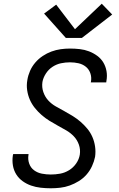

<svg xmlns="http://www.w3.org/2000/svg" viewBox="-20 -1004 640 1032"><path d="M253 8Q226 8 199 5Q172 2 147.5 -6.5Q123 -15 102 -30Q81 -45 67.5 -66.5Q54 -88 49.5 -114Q45 -140 49 -168Q50 -170 50 -172Q50 -174 51 -176H134Q133 -175 133 -173.5Q133 -172 133 -171Q129 -147 137 -124.5Q145 -102 163.5 -88.5Q182 -75 205.5 -70.5Q229 -66 253 -66Q278 -66 303 -70.5Q328 -75 351 -89Q374 -103 389.5 -125.5Q405 -148 409 -173Q413 -201 404 -226.5Q395 -252 377 -271Q359 -290 336.5 -303Q314 -316 291 -328.5Q268 -341 245.5 -355Q223 -369 203.5 -386Q184 -403 167.5 -423.5Q151 -444 140.5 -468Q130 -492 126 -519Q122 -546 127 -574Q131 -599 141.5 -623Q152 -647 169.5 -667.5Q187 -688 209.5 -703Q232 -718 256.5 -727Q281 -736 306 -739.5Q331 -743 356 -743Q383 -743 409 -740Q435 -737 458.5 -728Q482 -719 502.5 -704Q523 -689 535.5 -668Q548 -647 552.5 -621.5Q557 -596 552 -569Q552 -567 551.5 -565Q551 -563 551 -561H468Q468 -562 468.5 -563.5Q469 -565 469 -566Q473 -589 465.5 -610.5Q458 -632 441 -645.5Q424 -659 402 -664Q380 -669 356 -669Q332 -669 308 -664Q284 -659 262.5 -645Q241 -631 226.5 -608.5Q212 -586 208 -563Q204 -535 213 -509Q222 -483 239.5 -464Q257 -445 280 -432Q303 -419 326 -406.5Q349 -394 371.5 -380Q394 -366 413.5 -349Q433 -332 449.5 -312Q466 -292 476.5 -268Q487 -244 491 -216.5Q495 -189 491 -161Q486 -136 474.5 -111Q463 -86 445 -65.5Q427 -45 403.5 -30.5Q380 -16 355 -7Q330 2 304 5Q278 8 253 8ZM334 -800 217 -931 282 -979 383 -847 527 -984 583 -926 420 -800Z"/></svg>

Font: Iosevka SS04 Extended
Style: Italic
Weight: 400
Width: 7
Italic angle: -9°
Monospace: yes
Designer: Belleve Invis
Foundry: Belleve Invis
Version: Version 19.0.0; ttfautohint (v1.8.4)